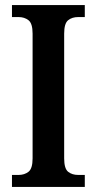

<svg xmlns="http://www.w3.org/2000/svg" viewBox="-20 -734 380 754"><path d="M27 0V-47H53Q76 -47 92 -59.5Q108 -72 108 -112V-602Q108 -642 92 -654.5Q76 -667 53 -667H27V-714H313V-667H287Q263 -667 247.5 -654.5Q232 -642 232 -602V-112Q232 -72 247.5 -59.5Q263 -47 287 -47H313V0Z"/></svg>

Font: Noto Serif Condensed SemiBold
Style: Regular
Weight: 600
Width: 3
Designer: Monotype Design Team
Foundry: Monotype Imaging Inc.
Version: Version 2.013